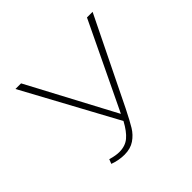

<svg xmlns="http://www.w3.org/2000/svg" viewBox="-123 -589 725 725"><g transform="rotate(-45 239.0 -226.5)"><path d="M455 -460 285 -113Q263 -69 249 -46Q235 -23 213 -8Q191 7 159 7Q129 7 99 -4L106 -22Q133 -14 152 -14Q184 -14 205 -31.5Q226 -49 246 -86L43 -460H73L258 -112L263 -122L425 -460Z"/></g></svg>

Font: Ysabeau SC Extralight
Style: Regular
Weight: 200
Designer: Christian Thalmann (Catharsis Fonts)
Version: Version 0.003